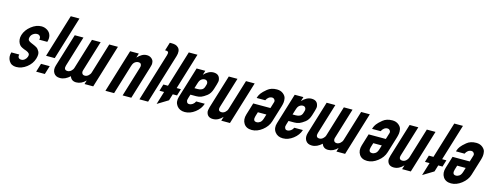

<svg xmlns="http://www.w3.org/2000/svg" viewBox="-23 -1354 5257 2049"><g transform="rotate(15 2605.5 -330.0)"><path d="M278.9 -391C293.6 -391 304.5 -385.8 311.7 -375.5C318.8 -365.2 320.2 -352.7 315.7 -338H404.7C413.1 -365.3 414.1 -389.8 407.7 -411.5C401.3 -433.2 388.2 -450.3 368.4 -463C348.6 -475.7 327.1 -482 303.7 -482C265.1 -482 227.5 -467.5 190.9 -438.5C154.4 -409.5 130.2 -375.7 118.4 -337C112.9 -319 111 -302 112.8 -286C114.6 -270 118.8 -256 125.5 -244C132.1 -232 139.7 -223 148.2 -217C156.7 -211 168.9 -204.7 184.9 -198L212.9 -188C227.7 -182 238.2 -175 244.4 -167C250.7 -159 251.5 -147.7 247 -133C242.8 -119 234.8 -107 223 -97C211.3 -87 198.8 -82 185.4 -82C170.8 -82 160.3 -86.5 154.1 -95.5C147.8 -104.5 146.8 -116 151.1 -130H63.1C52.3 -94.7 55.3 -63 72.1 -35C88.8 -7 115.6 7 152.2 7C192.2 7 230.1 -6.7 265.8 -34C301.5 -61.3 325.3 -94.7 337.3 -134C347.9 -168.7 348.4 -195.2 338.7 -213.5C328.9 -231.8 318.5 -244.5 307.3 -251.5C296.1 -258.5 281.6 -265.7 263.8 -273L247 -280C229.7 -286.7 217.8 -294.2 211.4 -302.5C204.9 -310.8 204.3 -323.7 209.6 -341C214.1 -355.7 223.1 -367.7 236.6 -377C250.2 -386.3 264.2 -391 278.9 -391Z M671.9 -667H575.9L430.4 -191H526.4ZM496.7 -94H400.7L372 0H468Z M743.1 -49C748.3 -33 756.7 -20.8 768.5 -12.5C780.3 -4.2 795.2 0 813.2 0C851.2 0 886.2 -16.3 918.1 -49L905 -6H1001L1146.5 -482H1050.5L947.5 -145C943.2 -131 935 -118.8 922.8 -108.5C910.7 -98.2 897.9 -93 884.6 -93C869.9 -93 859.8 -98 854.2 -108C848.6 -118 848 -130.3 852.5 -145L955.5 -482H859.5L756.5 -145C752.2 -131 744 -118.8 731.8 -108.5C719.7 -98.2 706.9 -93 693.6 -93C677.6 -93 667.2 -97.8 662.5 -107.5C657.8 -117.2 657.8 -129.7 662.5 -145L765.5 -482H669.5L558.2 -118C548.3 -85.3 550.2 -57.5 564.2 -34.5C578.2 -11.5 601.5 0 634.2 0C653.5 0 672.1 -4.2 690 -12.5C707.9 -20.8 725.6 -33 743.1 -49Z M1380.5 -470H1284.5L1139 6H1235L1333.4 -316C1335.2 -322 1337.6 -328.7 1340.5 -336C1343.4 -343.3 1347.4 -350.2 1352.3 -356.5C1357.2 -362.8 1364.1 -368.3 1372.8 -373C1381.6 -377.7 1390.3 -380 1399 -380C1416.3 -380 1427 -375 1430.9 -365C1434.8 -355 1435.8 -346.2 1433.8 -338.5C1431.8 -330.8 1429.7 -323.3 1427.4 -316L1329 6H1425L1534.4 -352C1539.5 -368.7 1542.9 -381.3 1544.5 -390C1546.2 -398.7 1545.8 -409.8 1543.3 -423.5C1540.8 -437.2 1532.7 -449.3 1518.9 -460C1505.2 -470.7 1488.7 -476 1469.3 -476C1450 -476 1432.1 -471.3 1415.6 -462C1399 -452.7 1382.5 -439.3 1365.8 -422Z M1513.1 0H1609.1L1777 -549C1782.7 -567.7 1784.9 -585.2 1783.5 -601.5C1782.2 -617.8 1776.4 -631.2 1766.3 -641.5C1756.1 -651.8 1744.9 -658.7 1732.5 -662C1720.2 -665.3 1706.4 -667 1691.1 -667H1670.1L1642.2 -576H1649.2C1665.2 -576 1674.8 -572.3 1677.9 -565C1681 -557.7 1680.1 -546 1675.2 -530Z M1988.5 -620H1892.5L1769.9 -219H1718.9L1696 -144H1747L1703 0L1821 -72L1843 -144H1890L1912.9 -219H1865.9Z M2277 -426C2269.8 -463.3 2245.2 -482 2203.2 -482C2184.5 -482 2166.2 -477.2 2148.2 -467.5C2130.3 -457.8 2113.7 -444.7 2098.6 -428L2113.3 -476H2017.3L1913.1 -135C1901 -95.7 1905.2 -62.3 1925.5 -35C1945.8 -7.7 1975.3 6 2014 6C2053.3 6 2091 -7.8 2127.1 -35.5C2163.3 -63.2 2187.2 -96.3 2199.1 -135H2104.1C2097.8 -121 2088.7 -109.7 2076.7 -101C2064.7 -92.3 2052 -88 2038.7 -88C2026 -88 2017.5 -92.7 2013 -102C2008.5 -111.3 2006.7 -119 2007.5 -125C2008.3 -131 2010.2 -138.7 2013 -148L2025.6 -189H2089.6C2109.6 -189 2127.7 -192.2 2144 -198.5C2160.3 -204.8 2179.9 -216.7 2202.8 -234C2225.8 -251.3 2242.7 -277.7 2253.5 -313L2270 -367C2273.7 -379 2276.3 -389.8 2277.9 -399.5C2279.6 -409.2 2279.3 -418 2277 -426ZM2157.2 -312C2152.1 -295.3 2143.2 -283.7 2130.5 -277C2117.8 -270.3 2102.8 -267 2085.4 -267H2049.4L2063.5 -313C2064.9 -317.7 2067.5 -325.5 2071.2 -336.5C2074.9 -347.5 2079.6 -356.5 2085.4 -363.5C2091.2 -370.5 2098.3 -376 2106.5 -380C2114.7 -384 2122.8 -386 2130.8 -386C2145.5 -386 2155.7 -380.8 2161.6 -370.5C2167.4 -360.2 2168.4 -348.7 2164.5 -336Z M2252.9 -49C2262.2 -16.3 2286.2 0 2324.9 0C2362.9 0 2397.9 -17.3 2429.8 -52L2415.7 -6H2511.7L2657.3 -482H2561.3L2458.8 -147C2454.6 -133 2446.5 -120.7 2434.5 -110C2422.6 -99.3 2409.6 -94 2395.6 -94C2364.3 -94 2354 -111.7 2364.8 -147L2467.3 -482H2371.3L2258.1 -112C2254.7 -100.7 2252.2 -89.3 2250.7 -78C2249.3 -66.7 2250 -57 2252.9 -49Z M2877.1 -385C2887.8 -385 2896.6 -380.5 2903.5 -371.5C2910.4 -362.5 2912.4 -353 2909.3 -343L2887.6 -272H2697.6L2657.2 -140C2644.8 -99.3 2647.8 -64.8 2666.1 -36.5C2684.4 -8.2 2713.9 6 2754.6 6C2793.9 6 2832.2 -8.5 2869.4 -37.5C2906.6 -66.5 2931.2 -100.7 2943.2 -140L2998.6 -321C3002.9 -335 3006 -349.2 3008.1 -363.5C3010.1 -377.8 3009.5 -393.8 3006.3 -411.5C3003 -429.2 2992.1 -445.3 2973.6 -460C2955.1 -474.7 2932.1 -482 2904.8 -482C2862.1 -482 2827.4 -470.8 2800.6 -448.5C2773.7 -426.2 2754.9 -407.7 2744.1 -393C2733.3 -378.3 2725.6 -363.7 2721.1 -349L2717.8 -338H2812.8C2819.1 -352 2827.9 -363.3 2839.2 -372C2850.5 -380.7 2863.1 -385 2877.1 -385ZM2784.3 -88C2767.7 -88 2757.4 -93.5 2753.4 -104.5C2749.4 -115.5 2750.1 -129.7 2755.4 -147L2769.8 -194H2863.8L2849.4 -147C2842.7 -125 2833.3 -109.7 2821.3 -101C2809.3 -92.3 2797 -88 2784.3 -88Z M3361 -426C3353.8 -463.3 3329.2 -482 3287.2 -482C3268.5 -482 3250.2 -477.2 3232.2 -467.5C3214.3 -457.8 3197.7 -444.7 3182.6 -428L3197.3 -476H3101.3L2997.1 -135C2985 -95.7 2989.2 -62.3 3009.5 -35C3029.8 -7.7 3059.3 6 3098 6C3137.3 6 3175 -7.8 3211.1 -35.5C3247.3 -63.2 3271.2 -96.3 3283.1 -135H3188.1C3181.8 -121 3172.7 -109.7 3160.7 -101C3148.7 -92.3 3136 -88 3122.7 -88C3110 -88 3101.5 -92.7 3097 -102C3092.5 -111.3 3090.7 -119 3091.5 -125C3092.3 -131 3094.2 -138.7 3097 -148L3109.6 -189H3173.6C3193.6 -189 3211.7 -192.2 3228 -198.5C3244.3 -204.8 3263.9 -216.7 3286.8 -234C3309.8 -251.3 3326.7 -277.7 3337.5 -313L3354 -367C3357.7 -379 3360.3 -389.8 3361.9 -399.5C3363.6 -409.2 3363.3 -418 3361 -426ZM3241.2 -312C3236.1 -295.3 3227.2 -283.7 3214.5 -277C3201.8 -270.3 3186.8 -267 3169.4 -267H3133.4L3147.5 -313C3148.9 -317.7 3151.5 -325.5 3155.2 -336.5C3158.9 -347.5 3163.6 -356.5 3169.4 -363.5C3175.2 -370.5 3182.3 -376 3190.5 -380C3198.7 -384 3206.8 -386 3214.8 -386C3229.5 -386 3239.7 -380.8 3245.6 -370.5C3251.4 -360.2 3252.4 -348.7 3248.5 -336Z M3526.1 -49C3531.3 -33 3539.7 -20.8 3551.5 -12.5C3563.3 -4.2 3578.2 0 3596.2 0C3634.2 0 3669.2 -16.3 3701.1 -49L3688 -6H3784L3929.5 -482H3833.5L3730.5 -145C3726.2 -131 3718 -118.8 3705.8 -108.5C3693.7 -98.2 3680.9 -93 3667.6 -93C3652.9 -93 3642.8 -98 3637.2 -108C3631.6 -118 3631 -130.3 3635.5 -145L3738.5 -482H3642.5L3539.5 -145C3535.2 -131 3527 -118.8 3514.8 -108.5C3502.7 -98.2 3489.9 -93 3476.6 -93C3460.6 -93 3450.2 -97.8 3445.5 -107.5C3440.8 -117.2 3440.8 -129.7 3445.5 -145L3548.5 -482H3452.5L3341.2 -118C3331.3 -85.3 3333.2 -57.5 3347.2 -34.5C3361.2 -11.5 3384.5 0 3417.2 0C3436.5 0 3455.1 -4.2 3473 -12.5C3490.9 -20.8 3508.6 -33 3526.1 -49Z M4152.1 -385C4162.8 -385 4171.6 -380.5 4178.5 -371.5C4185.4 -362.5 4187.4 -353 4184.3 -343L4162.6 -272H3972.6L3932.2 -140C3919.8 -99.3 3922.8 -64.8 3941.1 -36.5C3959.4 -8.2 3988.9 6 4029.6 6C4068.9 6 4107.2 -8.5 4144.4 -37.5C4181.6 -66.5 4206.2 -100.7 4218.2 -140L4273.6 -321C4277.9 -335 4281 -349.2 4283.1 -363.5C4285.1 -377.8 4284.5 -393.8 4281.3 -411.5C4278 -429.2 4267.1 -445.3 4248.6 -460C4230.1 -474.7 4207.1 -482 4179.8 -482C4137.1 -482 4102.4 -470.8 4075.6 -448.5C4048.7 -426.2 4029.9 -407.7 4019.1 -393C4008.3 -378.3 4000.6 -363.7 3996.1 -349L3992.8 -338H4087.8C4094.1 -352 4102.9 -363.3 4114.2 -372C4125.5 -380.7 4138.1 -385 4152.1 -385ZM4059.3 -88C4042.7 -88 4032.4 -93.5 4028.4 -104.5C4024.4 -115.5 4025.1 -129.7 4030.4 -147L4044.8 -194H4138.8L4124.4 -147C4117.7 -125 4108.3 -109.7 4096.3 -101C4084.3 -92.3 4072 -88 4059.3 -88Z M4250.9 -49C4260.2 -16.3 4284.2 0 4322.9 0C4360.9 0 4395.9 -17.3 4427.8 -52L4413.7 -6H4509.7L4655.3 -482H4559.3L4456.8 -147C4452.6 -133 4444.5 -120.7 4432.5 -110C4420.6 -99.3 4407.6 -94 4393.6 -94C4362.3 -94 4352 -111.7 4362.8 -147L4465.3 -482H4369.3L4256.1 -112C4252.7 -100.7 4250.2 -89.3 4248.7 -78C4247.3 -66.7 4248 -57 4250.9 -49Z M4921.5 -620H4825.5L4702.9 -219H4651.9L4629 -144H4680L4636 0L4754 -72L4776 -144H4823L4845.9 -219H4798.9Z M5079.1 -385C5089.8 -385 5098.6 -380.5 5105.5 -371.5C5112.4 -362.5 5114.4 -353 5111.3 -343L5089.6 -272H4899.6L4859.2 -140C4846.8 -99.3 4849.8 -64.8 4868.1 -36.5C4886.4 -8.2 4915.9 6 4956.6 6C4995.9 6 5034.2 -8.5 5071.4 -37.5C5108.6 -66.5 5133.2 -100.7 5145.2 -140L5200.6 -321C5204.9 -335 5208 -349.2 5210.1 -363.5C5212.1 -377.8 5211.5 -393.8 5208.3 -411.5C5205 -429.2 5194.1 -445.3 5175.6 -460C5157.1 -474.7 5134.1 -482 5106.8 -482C5064.1 -482 5029.4 -470.8 5002.6 -448.5C4975.7 -426.2 4956.9 -407.7 4946.1 -393C4935.3 -378.3 4927.6 -363.7 4923.1 -349L4919.8 -338H5014.8C5021.1 -352 5029.9 -363.3 5041.2 -372C5052.5 -380.7 5065.1 -385 5079.1 -385ZM4986.3 -88C4969.7 -88 4959.4 -93.5 4955.4 -104.5C4951.4 -115.5 4952.1 -129.7 4957.4 -147L4971.8 -194H5065.8L5051.4 -147C5044.7 -125 5035.3 -109.7 5023.3 -101C5011.3 -92.3 4999 -88 4986.3 -88Z"/></g></svg>

Font: Din Kursivschrift
Style: Condensed Italic Polish
Weight: 400
Version: Version 1.07